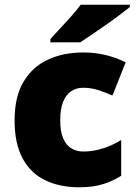

<svg xmlns="http://www.w3.org/2000/svg" viewBox="-20 -786 579 816"><path d="M318 10Q234 10 172 -20Q110 -50 76 -113Q42 -176 42 -274Q42 -375 80 -438.5Q118 -502 183.5 -532.5Q249 -563 333 -563Q384 -563 429.5 -552Q475 -541 514 -521L458 -380Q424 -395 394.5 -404Q365 -413 333 -413Q304 -413 282 -398Q260 -383 248 -352.5Q236 -322 236 -275Q236 -227 248.5 -198Q261 -169 283 -155.5Q305 -142 334 -142Q375 -142 416.5 -155Q458 -168 495 -191V-39Q461 -17 418 -3.5Q375 10 318 10ZM532 -756Q514 -742 487 -721.5Q460 -701 429 -679.5Q398 -658 369.5 -638.5Q341 -619 321 -606H194V-620Q211 -639 235 -664.5Q259 -690 283 -717Q307 -744 323 -766H532Z"/></svg>

Font: Noto Sans Hebrew Black
Style: Regular
Weight: 900
Designer: Monotype Design Team
Foundry: Monotype Imaging Inc.
Version: Version 2.003